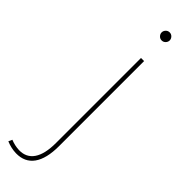

<svg xmlns="http://www.w3.org/2000/svg" viewBox="-355 -687 875 875"><g transform="rotate(45 82.5 -249.5)"><path d="M96.5 -684Q104 -692 115 -692Q126 -692 133.5 -684Q141 -676 141 -666Q141 -656 133.5 -648Q126 -640 115 -640Q104 -640 96.5 -648Q89 -656 89 -666Q89 -676 96.5 -684ZM-46 161Q-19 172 9 173Q56 174 80.5 138Q105 102 105 31V-517H125V31Q125 112 95.5 153Q66 194 9 193Q-23 192 -54 179Z"/></g></svg>

Font: Montserrat arm Thin
Style: Regular
Weight: 250
Designer: Julieta Ulanovsky
Foundry: Julieta Ulanovsky
Version: Version 6.000;PS 006.000;hotconv 1.0.88;makeotf.lib2.5.64775